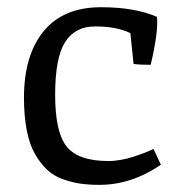

<svg xmlns="http://www.w3.org/2000/svg" viewBox="-20 -498 496 532"><path d="M46.4 -227.1Q46.4 -344.7 100.8 -411.4Q155.3 -478 259.8 -478Q353.5 -478 415 -451.2Q418.9 -407.7 397.5 -318.4Q368.2 -318.4 350.1 -320.8L341.3 -406.2Q302.7 -424.8 243.7 -424.8Q188 -424.8 160.4 -381.3Q132.8 -337.9 132.8 -235.4Q132.8 -131.3 165 -91.6Q197.3 -51.8 280.8 -51.8Q297.4 -51.8 315.7 -55.2Q334 -58.6 349.1 -63.5Q364.3 -68.4 376.5 -73Q388.7 -77.6 397 -81.5L405.3 -85.4L425.8 -41.5Q344.2 14.2 255.4 14.2Q225.6 14.2 202.1 10.7Q178.7 7.3 153.6 -1.7Q128.4 -10.7 110.1 -28.1Q91.8 -45.4 76.9 -71.3Q62 -97.2 54.2 -136.7Q46.4 -176.3 46.4 -227.1Z"/></svg>

Font: Fjord
Style: One
Weight: 400
Designer: Viktoriya Grabowska
Foundry: Viktoriya Grabowska
Version: Version 1.002